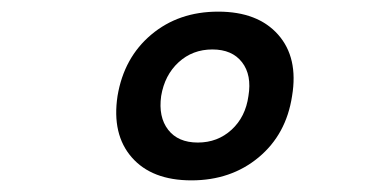

<svg xmlns="http://www.w3.org/2000/svg" viewBox="-20 -760 640 330"><path d="M182 -595Q193 -661 240 -700.5Q287 -740 355 -740Q423 -740 458 -700.5Q493 -661 482 -595Q472 -529 424.5 -489.5Q377 -450 309 -450Q241 -450 206.5 -489.5Q172 -529 182 -595ZM257 -595Q252 -559 269 -537Q286 -515 320 -515Q354 -515 378 -537Q402 -559 407 -595Q413 -631 396 -653Q379 -675 345 -675Q311 -675 287 -653Q263 -631 257 -595Z"/></svg>

Font: JetBrains Mono ExtraBold
Style: Italic
Weight: 800
Designer: Philipp Nurullin, Konstantin Bulenkov
Foundry: JetBrains
Version: Version 1.000; ttfautohint (v1.8.3)